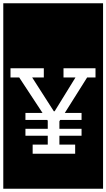

<svg xmlns="http://www.w3.org/2000/svg" viewBox="-32 -937 648 1170"><path d="M550 -521H355V-465H428L301 -259H296L164 -465H235V-521H32V-465H85L227 -249H123V-206H256L259 -201V-152H123V-110H259V-56H167V0H426V-56H330V-110H465V-152H330V-198L335 -206H465V-249H363L499 -465H550ZM-12 -917H596V213H-12Z"/></svg>

Font: Zilla Slab Regular Highlight
Style: Regular
Weight: 410
Designer: Typotheque Type Foundry
Foundry: Typotheque type foundry
Version: Version 1.0; 2017